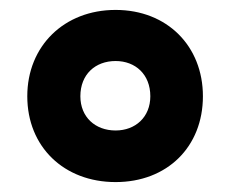

<svg xmlns="http://www.w3.org/2000/svg" viewBox="-20 -744 465 387"><path d="M213 -377C317 -377 389 -448 389 -550C389 -651 317 -724 213 -724C109 -724 35 -651 35 -550C35 -448 109 -377 213 -377ZM213 -481C172 -481 142 -508 142 -550C142 -594 172 -621 213 -621C253 -621 283 -594 283 -550C283 -508 253 -481 213 -481Z"/></svg>

Font: Noto Sans Arabic UI XBd
Style: Regular
Weight: 800
Designer: Monotype Design Team, Nadine Chahine and Nizar Qandah
Foundry: Monotype Imaging Inc.
Version: Version 2.010